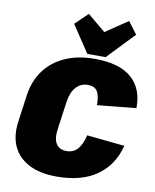

<svg xmlns="http://www.w3.org/2000/svg" viewBox="-103 -1047 919 1137"><g transform="rotate(10 356.5 -478.0)"><path d="M316 13Q217 13 150.5 -21Q84 -55 54.5 -117.5Q25 -180 37 -268L60 -434Q73 -521 120 -583.5Q167 -646 243 -679.5Q319 -713 418 -713Q568 -713 641 -649Q714 -585 712 -468L479 -445Q479 -502 462.5 -528Q446 -554 405 -554Q364 -554 335.5 -523.5Q307 -493 298 -433L275 -268Q266 -207 285.5 -176.5Q305 -146 348 -146Q389 -146 414 -174Q439 -202 453 -259L680 -236Q650 -117 558 -52Q466 13 316 13ZM635 -896 480 -734H370L262 -896L338 -969L513 -823H364L580 -969Z"/></g></svg>

Font: Pathway Extreme SemiCondensed Black
Style: Italic
Weight: 900
Width: 4
Italic angle: -8°
Version: Version 1.001;gftools[0.9.26]